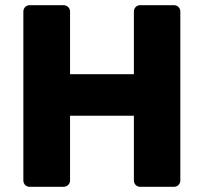

<svg xmlns="http://www.w3.org/2000/svg" viewBox="-20 -720 785 740"><path d="M95 0Q84 0 77 -7Q70 -14 70 -25V-675Q70 -686 77 -693Q84 -700 95 -700H224Q235 -700 242.5 -693Q250 -686 250 -675V-434H496V-675Q496 -686 503 -693Q510 -700 521 -700H650Q661 -700 668 -693Q675 -686 675 -675V-25Q675 -14 668 -7Q661 0 650 0H521Q510 0 503 -7Q496 -14 496 -25V-274H250V-25Q250 -14 242.5 -7Q235 0 224 0Z"/></svg>

Font: Fz Rubik
Style: Bold
Weight: 700
Designer: Hubert and Fischer
Foundry: Hubert and Fischer
Version: Vit hóa bi FontZin.com